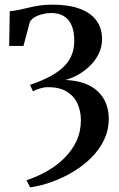

<svg xmlns="http://www.w3.org/2000/svg" viewBox="-20 -559 512 826"><path d="M109.5 247 94 216.5Q139.5 201.5 181.5 177.8Q223.5 154 256.5 121.5Q289.5 89 308.8 48Q328 7 328 -41.5Q328 -79.5 314 -111.8Q300 -144 268.8 -164Q237.5 -184 185.5 -184Q175 -184 163.8 -181.5Q152.5 -179 141.8 -175Q131 -171 122 -166L109 -194Q161 -211.5 197.2 -231.2Q233.5 -251 256 -273.8Q278.5 -296.5 289 -323.8Q299.5 -351 299.5 -383.5Q299.5 -423.5 288 -450Q276.5 -476.5 254.5 -489.8Q232.5 -503 200.5 -503Q181.5 -503 162.5 -498.2Q143.5 -493.5 129.2 -485Q115 -476.5 108.5 -465L81 -361.5H19.5L22 -511Q43 -512.5 62.8 -516.8Q82.5 -521 103.8 -526.2Q125 -531.5 149.8 -535.2Q174.5 -539 206 -539Q276 -539 323.5 -521.2Q371 -503.5 395 -470.5Q419 -437.5 419 -390.5Q419 -357.5 405.2 -328.8Q391.5 -300 368.5 -277.2Q345.5 -254.5 317.8 -238.5Q290 -222.5 261.5 -215Q308.5 -213 343.5 -200.2Q378.5 -187.5 401.8 -165Q425 -142.5 436.5 -112.8Q448 -83 448 -48Q448 -0.5 428.2 41.5Q408.5 83.5 374.2 118Q340 152.5 296.2 179Q252.5 205.5 204.5 223Q156.5 240.5 109.5 247Z"/></svg>

Font: Merriweather 96pt SemiBold
Style: Regular
Weight: 600
Version: Version 2.100